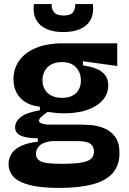

<svg xmlns="http://www.w3.org/2000/svg" viewBox="-20 -742 631 940"><path d="M269 178Q182 178 127.5 164.5Q73 151 47.5 125Q22 99 22 62Q22 16 58.5 -12.5Q95 -41 165 -48V-65Q111 -65 82.5 -77.5Q54 -90 54 -119Q54 -147 82 -169Q110 -191 175 -202V-220Q114 -226 80 -262Q46 -298 46 -355Q46 -405 73.5 -444.5Q101 -484 155.5 -507Q210 -530 289 -530H554V-419L386 -442V-422Q453 -412 481.5 -388Q510 -364 510 -324Q510 -284 484 -253Q458 -222 409 -204.5Q360 -187 290 -187Q276 -187 260 -188.5Q244 -190 213 -194Q193 -180 182 -170Q171 -160 171 -151Q171 -144 178.5 -140Q186 -136 198 -134Q210 -132 222 -132H374Q394 -132 426 -129.5Q458 -127 490 -114Q522 -101 543.5 -72.5Q565 -44 565 8Q565 66 533 104Q501 142 435 160Q369 178 269 178ZM282 60Q344 60 378.5 54Q413 48 426.5 34.5Q440 21 440 1Q440 -18 431.5 -29Q423 -40 409.5 -44.5Q396 -49 382.5 -50Q369 -51 359 -51H232Q191 -46 173.5 -28.5Q156 -11 156 11Q156 31 170 42Q184 53 212 56.5Q240 60 282 60ZM283 -263Q329 -263 352.5 -286.5Q376 -310 376 -348Q376 -387 352 -412.5Q328 -438 283 -438Q238 -438 213 -413Q188 -388 188 -348Q188 -324 199 -304.5Q210 -285 231.5 -274Q253 -263 283 -263ZM146 -722H233Q231 -699 244.5 -682.5Q258 -666 292 -666Q326 -666 338 -682.5Q350 -699 348 -722H435Q440 -675 423 -644.5Q406 -614 371.5 -599.5Q337 -585 290 -585Q242 -585 208 -600Q174 -615 157 -645Q140 -675 146 -722Z"/></svg>

Font: Bricolage Grotesque 18pt
Style: Bold
Weight: 700
Designer: Mathieu Triay
Foundry: Atelier Triay
Version: Version 1.000;gftools[0.9.30]